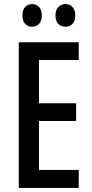

<svg xmlns="http://www.w3.org/2000/svg" viewBox="-20 -921 452 941"><path d="M366 0H72V-714H366V-627H171V-415H353V-328H171V-88H366ZM90 -846Q90 -873 103.5 -887Q117 -901 137 -901Q158 -901 171.5 -886.5Q185 -872 185 -846Q185 -818 171.5 -804Q158 -790 137 -790Q117 -790 103.5 -804Q90 -818 90 -846ZM252 -846Q252 -873 266 -887Q280 -901 301 -901Q322 -901 335.5 -886.5Q349 -872 349 -846Q349 -818 335.5 -804Q322 -790 301 -790Q279 -790 265.5 -804Q252 -818 252 -846Z"/></svg>

Font: Noto Sans Kannada ExtraCondensed Medium
Style: Regular
Weight: 500
Width: 2
Designer: Jelle Bosma - Monotype Design Team
Foundry: Monotype Imaging Inc.
Version: Version 2.005; ttfautohint (v1.8.4.7-5d5b)